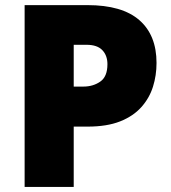

<svg xmlns="http://www.w3.org/2000/svg" viewBox="-20 -734 672 754"><path d="M76.7 0V-713.9H323.7Q459.5 -713.9 527.1 -655Q594.7 -596.2 594.7 -486.8Q594.7 -438 580.8 -393.6Q566.9 -349.1 535.2 -313.5Q503.4 -277.8 451.7 -257.3Q399.9 -236.8 323.7 -236.8H269.5V0ZM319.8 -558.1H269.5V-394H307.6Q345.7 -394 373.8 -413.6Q401.9 -433.1 401.9 -481.9Q401.9 -516.1 381.8 -537.1Q361.8 -558.1 319.8 -558.1Z"/></svg>

Font: Nokora Black
Style: Regular
Weight: 900
Designer: Danh Hong
Version: Version 8.000; ttfautohint (v1.8.3)